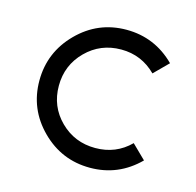

<svg xmlns="http://www.w3.org/2000/svg" viewBox="-74 -513 614 601"><g transform="rotate(15 232.5 -212.5)"><path d="M424 -370 379 -325Q332 -372 266 -372Q199 -372 152.5 -325.5Q106 -279 106 -212Q106 -145 152.5 -99Q199 -53 266 -53Q333 -53 379 -99L424 -55Q358 11 266 11Q174 11 108.5 -54.5Q43 -120 43 -212Q43 -304 108.5 -370Q174 -436 266 -436Q358 -436 424 -370Z"/></g></svg>

Font: Timtura
Style: Regular
Weight: 400
Version: Version 1.0